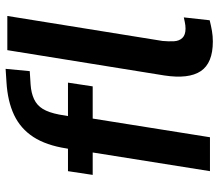

<svg xmlns="http://www.w3.org/2000/svg" viewBox="-66 -684 761 668"><g transform="rotate(-90 314.0 -350.5)"><path d="M52 0 117 -408H39L52 -494H168L123 -456L131 -499Q142 -570 171 -614.5Q200 -659 247.5 -681.5Q295 -704 362 -708L408 -711L400 -627L353 -624Q324 -622 302.5 -612Q281 -602 268.5 -581.5Q256 -561 249 -525L239 -466L215 -494H360L347 -408H235L170 0ZM503 10Q428 10 400 -32Q372 -74 385 -159L473 -705H592L505 -165Q503 -143 504 -125Q505 -107 515.5 -96Q526 -85 548 -85Q559 -85 570.5 -87.5Q582 -90 587 -91L577 -1Q557 4 539.5 7Q522 10 503 10Z"/></g></svg>

Font: Nunito Sans 10pt Condensed
Style: Bold Italic
Weight: 700
Width: 3
Italic angle: -9°
Designer: Vernon Adams
Foundry: Vernon Adams
Version: Version 3.101;gftools[0.9.27]